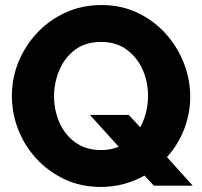

<svg xmlns="http://www.w3.org/2000/svg" viewBox="-20 -735 799 760"><path d="M379 5Q300 5 235.5 -25.5Q171 -56 124 -107Q77 -158 52 -222.5Q27 -287 27 -356Q27 -426 53.5 -490.5Q80 -555 127.5 -605.5Q175 -656 240 -685.5Q305 -715 382 -715Q461 -715 525.5 -684Q590 -653 636.5 -601Q683 -549 708 -484.5Q733 -420 733 -353Q733 -286 709 -224Q685 -162 641 -113L743 0H589L552 -40Q515 -19 471 -7Q427 5 379 5ZM380 -141Q418 -141 450 -154L336 -280H490L535 -231Q550 -258 558 -290.5Q566 -323 566 -356Q566 -411 544.5 -459.5Q523 -508 481.5 -538.5Q440 -569 380 -569Q318 -569 276.5 -537.5Q235 -506 214.5 -456.5Q194 -407 194 -354Q194 -299 215 -250.5Q236 -202 278 -171.5Q320 -141 380 -141Z"/></svg>

Font: Raleway ExtraBold
Style: Regular
Weight: 800
Designer: Matt McInerney, Pablo Impallari, Rodrigo Fuenzalida
Foundry: Matt McInerney, Pablo Impallari, Rodrigo Fuenzalida
Version: Version 4.026